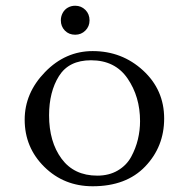

<svg xmlns="http://www.w3.org/2000/svg" viewBox="-20 -634 645 669"><path d="M192 -563Q192 -577 198.5 -589Q205 -601 216.5 -607.5Q228 -614 242 -614Q263 -614 277.5 -599.5Q292 -585 292 -563Q292 -542 277.5 -527.5Q263 -513 242 -513Q220 -513 206 -527.5Q192 -542 192 -563ZM297 -424Q220 -424 185.5 -369Q151 -314 151 -232Q151 -140 194.5 -81Q238 -22 319 -22Q360 -22 390.5 -40Q421 -58 437 -87.5Q453 -117 460.5 -148.5Q468 -180 468 -212Q468 -297 424.5 -360.5Q381 -424 297 -424ZM66 -217Q66 -310 137 -383Q208 -456 303 -456Q405 -456 478.5 -388.5Q552 -321 552 -221Q552 -123 486 -54Q420 15 303 15Q203 15 134.5 -52.5Q66 -120 66 -217Z"/></svg>

Font: EB Garamond
Style: SC
Weight: 400
Version: Version 000.010